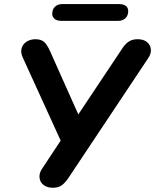

<svg xmlns="http://www.w3.org/2000/svg" viewBox="-20 -904 753 933"><path d="M185.2 -85.2 285.9 -237.5 286.9 -194.2 90.4 -625Q79.4 -648.8 85 -669.2Q90.6 -689.5 109.1 -701.5Q127.7 -713.4 152.3 -713.4Q181 -713.4 196.1 -698.6Q211.1 -683.7 225.2 -651L371.1 -324.3H344.8L572.7 -666.3Q587.4 -689.4 604.7 -701.4Q622.1 -713.4 649.3 -713.4Q676.4 -713.4 693.5 -700.3Q710.5 -687.1 713.1 -665.6Q715.7 -644 700.3 -621.6L312.7 -39.5Q297.1 -16.2 280.6 -3.9Q264.2 8.4 236.9 8.4Q209 8.4 191.6 -5.2Q174.2 -18.9 172 -40.8Q169.7 -62.8 185.2 -85.2ZM233.8 -836.8Q233.8 -858.3 247 -871.2Q260.2 -884.1 282.3 -884.1H559.1Q580 -884.1 591.5 -875.3Q603 -866.5 603 -850Q603 -828.5 589.7 -815.6Q576.5 -802.7 554.5 -802.7H277.7Q256.8 -802.7 245.3 -812.1Q233.8 -821.5 233.8 -836.8Z"/></svg>

Font: SN Pro Thin
Style: Italic
Weight: 200
Italic angle: -9°
Designer: Tobias Whetton
Foundry: Supernotes
Version: Version 1.003;Glyphs 3.3 (3324)